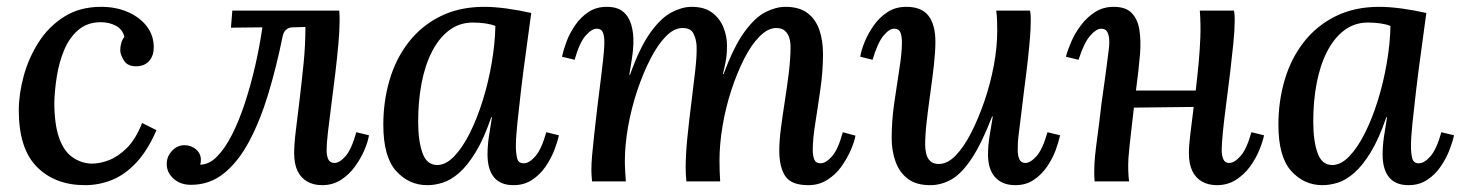

<svg xmlns="http://www.w3.org/2000/svg" viewBox="-20 -531 4277 562"><path d="M276 -511Q320 -511 355 -495.5Q390 -480 410 -453.5Q430 -427 430 -393Q430 -368 417 -353Q404 -338 381 -337Q354 -336 343 -353.5Q332 -371 332 -384Q332 -393 334.5 -403.5Q337 -414 344 -423Q339 -445 319.5 -455.5Q300 -466 275 -466Q236 -466 209.5 -443.5Q183 -421 168 -385Q153 -349 146.5 -308.5Q140 -268 139 -232Q139 -167 153 -127.5Q167 -88 192.5 -70.5Q218 -53 248 -52Q272 -52 298.5 -62Q325 -72 351 -97.5Q377 -123 396 -171L438 -150Q412 -90 378.5 -54.5Q345 -19 307 -4Q269 11 229 11Q141 11 88 -42.5Q35 -96 35 -208Q35 -256 49.5 -309Q64 -362 93.5 -408Q123 -454 168.5 -482.5Q214 -511 276 -511Z M539 10Q508 10 488 -8Q468 -26 468 -51Q468 -73 483.5 -89.5Q499 -106 520 -106Q539 -106 553.5 -94Q568 -82 568 -63Q568 -59 567.5 -55.5Q567 -52 566 -49Q592 -49 615.5 -73Q639 -97 659.5 -137.5Q680 -178 697 -230Q714 -282 727 -338.5Q740 -395 748 -451L656 -450L660 -500H973Q974 -488 974 -481.5Q974 -475 974 -467Q974 -443 970.5 -403Q967 -363 961.5 -317Q956 -271 950 -225.5Q944 -180 940 -145Q936 -110 936 -92Q936 -75 941 -64.5Q946 -54 959 -54Q974 -54 991.5 -74Q1009 -94 1023 -144L1060 -135Q1057 -116 1046.5 -91.5Q1036 -67 1019 -43.5Q1002 -20 978 -4.5Q954 11 923 11Q898 11 879.5 0.5Q861 -10 851 -30.5Q841 -51 841 -83Q841 -109 846 -149.5Q851 -190 857 -240Q863 -290 868.5 -344Q874 -398 874 -452L837 -451Q825 -451 817 -443.5Q809 -436 807 -423Q789 -335 765.5 -257Q742 -179 710 -118.5Q678 -58 636 -24Q594 10 539 10Z M1397 -511Q1427 -511 1463.5 -506Q1500 -501 1535 -493Q1528 -440 1520 -382.5Q1512 -325 1505.5 -270.5Q1499 -216 1494.5 -172Q1490 -128 1490 -103Q1490 -84 1493.5 -68.5Q1497 -53 1513 -53Q1529 -53 1547 -73.5Q1565 -94 1579 -144L1616 -135Q1612 -116 1602.5 -91.5Q1593 -67 1577 -43.5Q1561 -20 1537.5 -4.5Q1514 11 1483 11Q1445 11 1426 -12Q1407 -35 1407 -79Q1407 -103 1411 -131Q1415 -159 1420 -188H1418Q1396 -124 1372 -85Q1348 -46 1324 -25Q1300 -4 1276.5 3.5Q1253 11 1231 11Q1177 11 1139.5 -30.5Q1102 -72 1102 -166Q1102 -235 1120.5 -297.5Q1139 -360 1176.5 -408Q1214 -456 1269.5 -483.5Q1325 -511 1397 -511ZM1364 -465Q1325 -465 1295 -442.5Q1265 -420 1244.5 -380Q1224 -340 1214 -287.5Q1204 -235 1204 -175Q1204 -119 1216.5 -83.5Q1229 -48 1260 -48Q1285 -48 1309.5 -73.5Q1334 -99 1355.5 -142Q1377 -185 1393.5 -238.5Q1410 -292 1419.5 -348Q1429 -404 1430 -455Q1418 -460 1400.5 -462.5Q1383 -465 1364 -465Z M2346 11Q2296 11 2278.5 -15.5Q2261 -42 2261 -91Q2261 -119 2266 -157Q2271 -195 2277.5 -236.5Q2284 -278 2289 -319Q2294 -360 2294 -394Q2294 -407 2290.5 -419.5Q2287 -432 2278 -440.5Q2269 -449 2252 -449Q2228 -449 2203.5 -424.5Q2179 -400 2158 -358.5Q2137 -317 2120.5 -266.5Q2104 -216 2095 -162.5Q2086 -109 2086 -61Q2086 -47 2086.5 -31Q2087 -15 2088 0H1989Q1988 -12 1987.5 -21.5Q1987 -31 1987 -40Q1987 -79 1992 -128.5Q1997 -178 2003.5 -229Q2010 -280 2015 -324.5Q2020 -369 2019 -397Q2018 -416 2010 -432.5Q2002 -449 1978 -449Q1953 -449 1929 -424.5Q1905 -400 1883.5 -358Q1862 -316 1845 -265Q1828 -214 1818.5 -160.5Q1809 -107 1809 -59Q1809 -45 1810 -29Q1811 -13 1812 0H1713Q1712 -12 1711.5 -18.5Q1711 -25 1711 -33Q1711 -51 1713 -75Q1715 -99 1719 -134.5Q1723 -170 1729 -222Q1735 -271 1739 -302Q1743 -333 1745 -353Q1747 -373 1748 -385Q1749 -397 1749 -408Q1749 -426 1744.5 -436.5Q1740 -447 1727 -447Q1712 -447 1694 -426.5Q1676 -406 1662 -356L1625 -365Q1629 -384 1638 -408.5Q1647 -433 1663 -456.5Q1679 -480 1702 -495.5Q1725 -511 1756 -511Q1786 -511 1803 -497.5Q1820 -484 1827.5 -459.5Q1835 -435 1834 -403Q1833 -378 1829 -355Q1825 -332 1822 -312H1824Q1853 -393 1884 -436Q1915 -479 1946 -495Q1977 -511 2004 -511Q2042 -511 2064.5 -494Q2087 -477 2097.5 -451Q2108 -425 2108 -397Q2108 -375 2105.5 -359Q2103 -343 2096 -314H2098Q2128 -395 2159 -437.5Q2190 -480 2220.5 -495.5Q2251 -511 2279 -511Q2320 -511 2344 -492.5Q2368 -474 2378.5 -443Q2389 -412 2389 -373Q2389 -324 2381.5 -271Q2374 -218 2366.5 -171Q2359 -124 2359 -93Q2359 -75 2363.5 -64Q2368 -53 2382 -53Q2397 -53 2415 -73Q2433 -93 2447 -144L2484 -134Q2481 -116 2470 -91Q2459 -66 2442.5 -43Q2426 -20 2401.5 -4.5Q2377 11 2346 11Z M2703 11Q2662 11 2637.5 -7.5Q2613 -26 2601.5 -57.5Q2590 -89 2590 -127Q2590 -177 2597.5 -229.5Q2605 -282 2612.5 -329Q2620 -376 2620 -407Q2620 -425 2615.5 -436Q2611 -447 2597 -447Q2583 -447 2566 -426.5Q2549 -406 2534 -356L2498 -365Q2501 -384 2511 -408.5Q2521 -433 2537.5 -456.5Q2554 -480 2577.5 -495.5Q2601 -511 2633 -511Q2678 -511 2698 -484.5Q2718 -458 2718 -409Q2718 -380 2713.5 -340Q2709 -300 2703 -257.5Q2697 -215 2692.5 -175.5Q2688 -136 2688 -107Q2688 -95 2691 -81.5Q2694 -68 2703 -59.5Q2712 -51 2728 -51Q2753 -51 2777 -75.5Q2801 -100 2822.5 -142Q2844 -184 2861.5 -235Q2879 -286 2889 -339.5Q2899 -393 2899 -441Q2899 -455 2898.5 -471Q2898 -487 2896 -500H2995Q2997 -488 2997 -481.5Q2997 -475 2997 -467Q2997 -448 2995 -422.5Q2993 -397 2989 -360Q2985 -323 2978 -270Q2972 -222 2968.5 -192Q2965 -162 2962.5 -143.5Q2960 -125 2959.5 -113.5Q2959 -102 2959 -92Q2959 -75 2964 -64.5Q2969 -54 2981 -54Q2996 -54 3014 -74Q3032 -94 3046 -144L3083 -135Q3079 -116 3070 -91.5Q3061 -67 3045 -43.5Q3029 -20 3006 -4.5Q2983 11 2952 11Q2914 11 2893 -12Q2872 -35 2872 -79Q2872 -105 2876.5 -132.5Q2881 -160 2886 -190H2884Q2853 -110 2823.5 -66Q2794 -22 2764.5 -5.5Q2735 11 2703 11Z M3542 11Q3517 11 3498.5 0.5Q3480 -10 3470 -30.5Q3460 -51 3460 -83Q3460 -106 3464.5 -141Q3469 -176 3474 -218L3299 -216Q3295 -179 3290.5 -141.5Q3286 -104 3283 -68Q3282 -48 3282.5 -31Q3283 -14 3285 0H3184Q3183 -10 3183 -17.5Q3183 -25 3183 -33Q3183 -52 3185.5 -76.5Q3188 -101 3193 -137.5Q3198 -174 3204 -227Q3211 -275 3215 -305.5Q3219 -336 3221.5 -355Q3224 -374 3225.5 -386Q3227 -398 3227 -408Q3227 -425 3222 -436Q3217 -447 3203 -447Q3189 -447 3171 -426.5Q3153 -406 3137 -356L3100 -365Q3105 -384 3115.5 -408.5Q3126 -433 3143.5 -456.5Q3161 -480 3185 -495.5Q3209 -511 3240 -511Q3275 -511 3292.5 -493Q3310 -475 3315 -444Q3320 -413 3317 -373Q3315 -350 3312 -322.5Q3309 -295 3305 -266H3480Q3485 -309 3488.5 -346.5Q3492 -384 3493.5 -421Q3495 -458 3492 -500H3592Q3594 -488 3594 -481.5Q3594 -475 3594 -467Q3594 -443 3590 -403Q3586 -363 3580.5 -317Q3575 -271 3569 -225.5Q3563 -180 3559.5 -145Q3556 -110 3556 -92Q3556 -75 3561 -64.5Q3566 -54 3578 -54Q3593 -54 3611 -74Q3629 -94 3643 -144L3680 -135Q3676 -116 3666 -91.5Q3656 -67 3639 -43.5Q3622 -20 3597.5 -4.5Q3573 11 3542 11Z M4017 -511Q4047 -511 4083.5 -506Q4120 -501 4155 -493Q4148 -440 4140 -382.5Q4132 -325 4125.5 -270.5Q4119 -216 4114.5 -172Q4110 -128 4110 -103Q4110 -84 4113.5 -68.5Q4117 -53 4133 -53Q4149 -53 4167 -73.5Q4185 -94 4199 -144L4236 -135Q4232 -116 4222.5 -91.5Q4213 -67 4197 -43.5Q4181 -20 4157.5 -4.5Q4134 11 4103 11Q4065 11 4046 -12Q4027 -35 4027 -79Q4027 -103 4031 -131Q4035 -159 4040 -188H4038Q4016 -124 3992 -85Q3968 -46 3944 -25Q3920 -4 3896.5 3.5Q3873 11 3851 11Q3797 11 3759.5 -30.5Q3722 -72 3722 -166Q3722 -235 3740.5 -297.5Q3759 -360 3796.5 -408Q3834 -456 3889.5 -483.5Q3945 -511 4017 -511ZM3984 -465Q3945 -465 3915 -442.5Q3885 -420 3864.5 -380Q3844 -340 3834 -287.5Q3824 -235 3824 -175Q3824 -119 3836.5 -83.5Q3849 -48 3880 -48Q3905 -48 3929.5 -73.5Q3954 -99 3975.5 -142Q3997 -185 4013.5 -238.5Q4030 -292 4039.5 -348Q4049 -404 4050 -455Q4038 -460 4020.5 -462.5Q4003 -465 3984 -465Z"/></svg>

Font: Lora Medium
Style: Italic
Weight: 500
Italic angle: -3°
Designer: Olga Karpushina, Alexei Vanyashin (Cyrillic)
Foundry: Cyreal
Version: Version 3.004